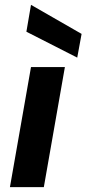

<svg xmlns="http://www.w3.org/2000/svg" viewBox="-20 -773 357 793"><path d="M21 0 108 -496H248L161 0ZM299 -535 89 -642 108 -753 317 -633Z"/></svg>

Font: DM Sans 24pt ExtraBold
Style: Italic
Weight: 800
Italic angle: -10°
Designer: Colophon Foundry, Jonny Pinhorn
Foundry: Colophon Foundry
Version: Version 4.004;gftools[0.9.30]